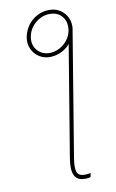

<svg xmlns="http://www.w3.org/2000/svg" viewBox="-103 -814 651 1073"><g transform="rotate(-10 222.0 -278.0)"><path d="M340.8 -617.2 366.2 -631.8 249 79.1Q239.7 135.7 249 158.7Q258.3 181.6 291 181.6Q299.8 181.6 309.1 180.7Q318.4 179.7 326.2 177.7L321.3 200.2Q314.9 202.1 306.2 203.4Q297.4 204.6 289.1 204.1Q246.6 204.6 231 173.6Q215.3 142.6 225.6 79.1ZM105.5 -629.9Q112.3 -668 133.8 -697.3Q155.3 -726.6 187 -743.2Q218.8 -759.8 255.9 -759.8Q292 -759.8 318.6 -741.9Q345.2 -724.1 358.4 -694.6Q371.6 -665 366.2 -629.9Q360.4 -592.8 338.6 -563.5Q316.9 -534.2 284.9 -517.3Q252.9 -500.5 215.8 -500Q180.7 -500 153.6 -517.8Q126.5 -535.6 113.3 -565.4Q100.1 -595.2 105.5 -629.9ZM217.8 -522.5Q248 -522.9 274.9 -537.4Q301.8 -551.8 320.1 -576.2Q338.4 -600.6 342.8 -629.9Q349.6 -676.3 325 -706.8Q300.3 -737.3 253.9 -737.3Q224.6 -737.3 197.8 -722.9Q170.9 -708.5 152.3 -684.1Q133.8 -659.7 128.9 -629.9Q121.1 -585 147.2 -553.7Q173.3 -522.5 217.8 -522.5Z"/></g></svg>

Font: Inter Thin
Style: Italic
Weight: 250
Italic angle: -9.3988°
Designer: Rasmus Andersson
Foundry: rsms
Version: Version 4.001;git-66647c0bb